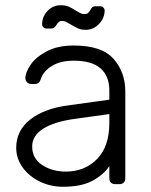

<svg xmlns="http://www.w3.org/2000/svg" viewBox="-20 -704 576 734"><path d="M42 0ZM398 -69Q376 -36 333.5 -13Q291 10 221 10Q173 10 132 -10Q91 -30 66.5 -64Q42 -98 42 -139Q42 -205 95.5 -247Q149 -289 240 -301L398 -323V-358Q398 -413 364.5 -442.5Q331 -472 262 -472Q211 -472 178.5 -452Q146 -432 137 -404Q133 -392 127.5 -387.5Q122 -383 113 -383H99Q90 -383 83.5 -389.5Q77 -396 77 -405Q77 -427 97 -456.5Q117 -486 159 -508Q201 -530 262 -530Q369 -530 414 -479Q459 -428 459 -355V-22Q459 -12 453 -6Q447 0 437 0H420Q410 0 404 -6Q398 -12 398 -22ZM398 -268 269 -250Q187 -239 145 -212Q103 -185 103 -144Q103 -98 141.5 -73Q180 -48 231 -48Q304 -48 351 -96Q398 -144 398 -234ZM269 -664Q277 -659 285.5 -654.5Q294 -650 303 -650Q311 -650 315.5 -653.5Q320 -657 325 -665Q329 -673 333 -676.5Q337 -680 344 -680H364Q371 -680 375.5 -675Q380 -670 380 -664Q380 -635 358.5 -612.5Q337 -590 308 -590Q291 -590 279.5 -595Q268 -600 251 -610Q243 -615 234.5 -619.5Q226 -624 218 -624Q210 -624 205.5 -620.5Q201 -617 196 -609Q188 -595 177 -595H157Q150 -595 145.5 -600Q141 -605 141 -611Q141 -640 161.5 -662Q182 -684 212 -684Q229 -684 241.5 -679Q254 -674 269 -664Z"/></svg>

Font: Hezaedrus Light
Style: Regular
Weight: 300
Designer: Hubert & Fischer
Foundry: Hubert & Fischer
Version: Version 1.10;September 3, 2019;FontCreator 11.5.0.2425 64-bi